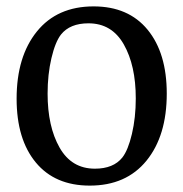

<svg xmlns="http://www.w3.org/2000/svg" viewBox="-20 -572 574 601"><path d="M261 9Q152 9 92 -63.5Q32 -136 32 -263Q32 -395 95.5 -473.5Q159 -552 273 -552Q382 -552 442 -479Q502 -406 502 -279Q502 -147 438.5 -69Q375 9 261 9ZM277 -44Q335 -44 363 -79Q381 -102 393 -153Q405 -204 405 -264Q405 -367 367.5 -433Q330 -499 257 -499Q199 -499 171 -464Q153 -441 141 -390Q129 -339 129 -279Q129 -176 166.5 -110Q204 -44 277 -44Z"/></svg>

Font: Poly
Style: Regular
Weight: 400
Designer: Jos Nicols Silva Schwarzenberg
Foundry: Jose Nicolas Silva Schwarzenberg
Version: Version 1.001